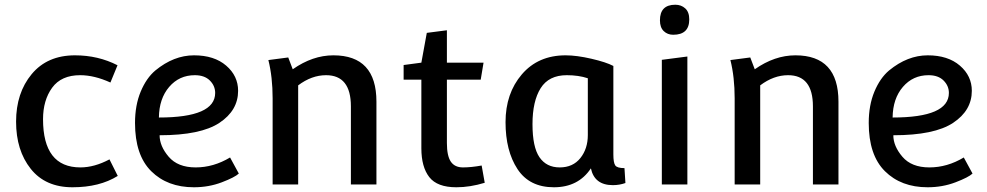

<svg xmlns="http://www.w3.org/2000/svg" viewBox="-20 -780 4176 812"><path d="M297 -546Q395 -546 477 -504L447 -431Q379 -462 319 -462Q239 -462 200.5 -409Q162 -356 162 -276Q162 -72 320 -72Q379 -72 443 -106L478 -36Q401 12 286.5 12Q172 12 110 -66Q48 -144 48 -265.5Q48 -387 114 -466.5Q180 -546 297 -546Z M953 -114 990 -46Q973 -30 918 -9Q863 12 800 12Q688 12 619.5 -56Q551 -124 551 -260Q551 -335 575 -392.5Q599 -450 637 -482Q715 -546 800.5 -546Q886 -546 936.5 -502.5Q987 -459 987 -396Q987 -313 908 -260.5Q829 -208 655 -208Q655 -162 693.5 -117Q732 -72 807.5 -72Q883 -72 953 -114ZM890 -387Q890 -417 867.5 -439.5Q845 -462 804 -462Q738 -462 695.5 -412.5Q653 -363 652 -283Q890 -283 890 -387Z M1133 -364Q1133 -454 1115 -526L1199 -537L1218 -487Q1302 -546 1390 -546Q1572 -546 1572 -350V0H1464V-330Q1464 -462 1359 -462Q1298 -462 1241 -419V0H1133Z M1785 -641 1870 -652V-515H2025L2013 -443H1870V-175Q1870 -121 1886.5 -96.5Q1903 -72 1938 -72Q1973 -72 2017 -80L2030 -7Q1968 12 1910 12Q1829 12 1795.5 -31Q1762 -74 1762 -153V-443H1687V-505L1762 -515Z M2574 -501V-127Q2574 -92 2582 -80.5Q2590 -69 2621 -69L2625 -6Q2600 3 2572 3Q2494 3 2479 -68Q2426 12 2322.5 12Q2219 12 2168.5 -65Q2118 -142 2118 -263.5Q2118 -385 2187 -465.5Q2256 -546 2372 -546Q2419 -546 2481.5 -531.5Q2544 -517 2574 -501ZM2466 -209V-449Q2427 -462 2377 -462Q2301 -462 2266.5 -407Q2232 -352 2232 -255Q2232 -158 2261.5 -115Q2291 -72 2347 -72Q2403 -72 2434.5 -111.5Q2466 -151 2466 -209Z M2836 -760Q2861 -760 2878 -744.5Q2895 -729 2895 -698Q2895 -633 2827 -633Q2803 -633 2787 -648.5Q2771 -664 2771 -694Q2771 -760 2836 -760ZM2779 0V-527L2887 -541V0Z M3087 -364Q3087 -454 3069 -526L3153 -537L3172 -487Q3256 -546 3344 -546Q3526 -546 3526 -350V0H3418V-330Q3418 -462 3313 -462Q3252 -462 3195 -419V0H3087Z M4056 -114 4093 -46Q4076 -30 4021 -9Q3966 12 3903 12Q3791 12 3722.5 -56Q3654 -124 3654 -260Q3654 -335 3678 -392.5Q3702 -450 3740 -482Q3818 -546 3903.5 -546Q3989 -546 4039.5 -502.5Q4090 -459 4090 -396Q4090 -313 4011 -260.5Q3932 -208 3758 -208Q3758 -162 3796.5 -117Q3835 -72 3910.5 -72Q3986 -72 4056 -114ZM3993 -387Q3993 -417 3970.5 -439.5Q3948 -462 3907 -462Q3841 -462 3798.5 -412.5Q3756 -363 3755 -283Q3993 -283 3993 -387Z"/></svg>

Font: Convergence
Style: Regular
Weight: 400
Designer: Nicolas Silva and John Vargas
Foundry: Nicolas Silva and Jonh Vargas
Version: Version 1.002